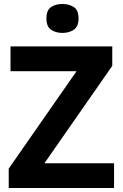

<svg xmlns="http://www.w3.org/2000/svg" viewBox="-20 -948 619 968"><path d="M555 0H24V-98L366 -589H33V-714H546V-616L204 -125H555ZM295 -928Q328 -928 352 -912.5Q376 -897 376 -855Q376 -814 352 -798Q328 -782 295 -782Q261 -782 237.5 -798Q214 -814 214 -855Q214 -897 237.5 -912.5Q261 -928 295 -928Z"/></svg>

Font: Noto Sans Cham
Style: Regular
Weight: 400
Designer: Monotype Design Team
Foundry: Monotype Imaging Inc.
Version: Version 2.002